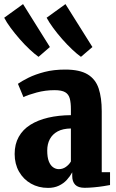

<svg xmlns="http://www.w3.org/2000/svg" viewBox="-60 -906 566 937"><path d="M174.5 11Q128 11 91 -10Q54 -31 32.8 -68.5Q11.5 -106 11.5 -154.5Q11.5 -202.5 31.5 -238.2Q51.5 -274 88.2 -297Q125 -320 175.2 -331.8Q225.5 -343.5 286 -344V-373.5Q286 -404.5 280.5 -425.2Q275 -446 258 -456Q241 -466 206 -466Q161.5 -466 118.8 -454.5Q76 -443 54.5 -432L27.5 -497Q46.5 -510.5 79.2 -526.8Q112 -543 157 -554.8Q202 -566.5 258 -566.5Q329 -566.5 367.8 -543Q406.5 -519.5 421.5 -474.2Q436.5 -429 436.5 -363V-65.5H477V-3Q467 -1 445 2.5Q423 6 398 8.2Q373 10.5 353 10.5Q321.5 10.5 307 -4.5Q292.5 -19.5 292.5 -47V-65Q282 -45.5 266 -28Q250 -10.5 227.2 0.2Q204.5 11 174.5 11ZM227 -80.5Q246.5 -80.5 262 -91.8Q277.5 -103 286 -118V-279Q247 -278.5 221.5 -264.8Q196 -251 183.2 -227Q170.5 -203 170.5 -171.5Q170.5 -138.5 178.2 -118.8Q186 -99 199 -89.8Q212 -80.5 227 -80.5ZM127.5 -629Q108 -643 84 -665.5Q60 -688 36 -715.5Q12 -743 -8 -770Q-28 -797 -39.5 -819.5L52.5 -886L183.5 -676.5L128.5 -629ZM334.5 -629Q315 -643 291.2 -665.5Q267.5 -688 243.5 -715.2Q219.5 -742.5 199.5 -769.8Q179.5 -797 167.5 -819.5L259.5 -886L391 -676.5L335.5 -629Z"/></svg>

Font: Merriweather 24pt SemiCondensed Black
Style: Regular
Weight: 900
Width: 4
Designer: Eben Sorkin
Foundry: Eben Sorkin
Version: Version 2.100